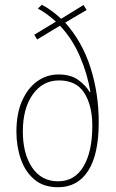

<svg xmlns="http://www.w3.org/2000/svg" viewBox="-20 -777 486 807"><path d="M156 -757Q180 -744 200 -729Q220 -714 237 -698L331 -756L344 -735L254 -682Q326 -601 360.5 -492.5Q395 -384 395 -263Q395 -128 350.5 -59Q306 10 224 10Q163 10 124.5 -22.5Q86 -55 67.5 -108.5Q49 -162 49 -224Q49 -299 72.5 -352.5Q96 -406 136 -435Q176 -464 226 -464Q279 -464 311 -439.5Q343 -415 357 -390H360Q348 -465 316 -539.5Q284 -614 232 -669L136 -611L124 -631L215 -686Q198 -702 178 -716.5Q158 -731 139 -741ZM228 -439Q160 -439 118 -380.5Q76 -322 76 -224Q76 -131 115 -73Q154 -15 224 -15Q294 -15 331 -77.5Q368 -140 368 -248Q368 -333 334.5 -386Q301 -439 228 -439Z"/></svg>

Font: Noto Sans Myanmar Condensed Thin
Style: Regular
Weight: 100
Width: 3
Designer: Monotype Design Team
Foundry: Monotype Imaging Inc.
Version: Version 2.107; ttfautohint (v1.8.4.7-5d5b)